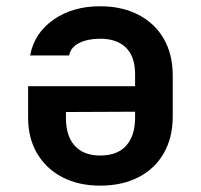

<svg xmlns="http://www.w3.org/2000/svg" viewBox="-20 -580 639 610"><path d="M298.3 -560.1Q367.7 -560.1 419.9 -533Q472.2 -505.9 500.5 -456.5Q528.8 -407.2 528.8 -339.8V-210Q528.8 -143.1 500.5 -93.5Q472.2 -43.9 420.2 -17.1Q368.2 9.8 298.3 9.8Q229.5 9.8 178 -17.1Q126.5 -43.9 97.9 -92.5Q69.3 -141.1 69.3 -206.1V-306.2H409.2V-344.2Q409.2 -400.4 380.1 -428.7Q351.1 -457 298.3 -457Q259.3 -457 231.9 -443.6Q204.6 -430.2 199.7 -403.8H75.7Q88.9 -474.6 149.7 -517.3Q210.4 -560.1 298.3 -560.1ZM409.2 -206.1V-225.1L189.5 -224.1V-205.1Q189.5 -147.9 217.5 -116.9Q245.6 -85.9 298.3 -85.9Q353 -85.9 381.1 -117.4Q409.2 -148.9 409.2 -206.1Z"/></svg>

Font: UDEV Gothic 35
Style: Bold
Weight: 700
Version: v2.1.0; ttfautohint (v1.8.4.7-5d5b-dirty) -l 6 -r 45 -G 200 